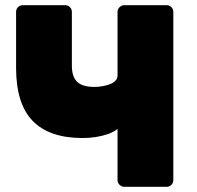

<svg xmlns="http://www.w3.org/2000/svg" viewBox="-20 -720 758 740"><path d="M459 0Q449 0 441 -7.5Q433 -15 433 -26V-223Q418 -211 396.5 -203.5Q375 -196 350 -192Q325 -188 299 -188Q170 -188 106 -254Q42 -320 42 -458V-674Q42 -685 49.5 -692.5Q57 -700 68 -700H231Q242 -700 249.5 -692.5Q257 -685 257 -674V-467Q257 -424 277.5 -404.5Q298 -385 344 -385Q358 -385 373.5 -387.5Q389 -390 402.5 -395Q416 -400 424.5 -408.5Q433 -417 433 -429V-674Q433 -685 441 -692.5Q449 -700 459 -700H622Q633 -700 640.5 -692.5Q648 -685 648 -674V-26Q648 -15 640.5 -7.5Q633 0 622 0Z"/></svg>

Font: Rubik Light ExtraBold
Style: Regular
Weight: 800
Version: Version 2.104